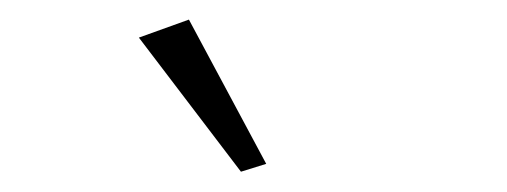

<svg xmlns="http://www.w3.org/2000/svg" viewBox="-20 -550 510 193"><path d="M222.2 -377.4 119.6 -512.2 169.9 -530.3 247.6 -385.3Z"/></svg>

Font: Lateef ExtraLight
Style: Regular
Weight: 200
Designer: SIL International
Foundry: SIL International
Version: Version 4.200